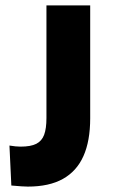

<svg xmlns="http://www.w3.org/2000/svg" viewBox="-20 -680 422 711"><path d="M22 7 15 -141Q26 -139 37.5 -138Q49 -137 56 -137Q94 -137 114.5 -147.5Q135 -158 143.5 -181Q152 -204 152 -243V-660H314V-242Q314 -158 289 -102Q264 -46 213 -17.5Q162 11 83 11Q73 11 59 10Q45 9 22 7Z"/></svg>

Font: Bricolage Grotesque ExtraBold
Style: Regular
Weight: 800
Designer: Mathieu Triay
Foundry: Atelier Triay
Version: Version 1.001;gftools[0.9.33.dev8+g029e19f]